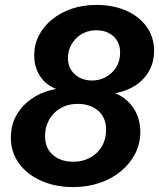

<svg xmlns="http://www.w3.org/2000/svg" viewBox="-20 -750 646 780"><path d="M277 10Q205 10 147.5 -15.5Q90 -41 57 -86.5Q24 -132 24 -191Q24 -236 41.5 -272Q59 -308 90.5 -335Q122 -362 163.5 -377Q205 -392 254 -392L269 -378Q225 -378 191 -396.5Q157 -415 138 -448.5Q119 -482 119 -525Q119 -569 138 -606Q157 -643 191.5 -671Q226 -699 271.5 -714.5Q317 -730 371 -730Q440 -730 493 -706.5Q546 -683 576 -641Q606 -599 606 -543Q606 -503 590 -470Q574 -437 545.5 -414Q517 -391 477.5 -378.5Q438 -366 389 -366L396 -380Q439 -380 474 -358Q509 -336 529.5 -299Q550 -262 550 -214Q550 -167 529.5 -126.5Q509 -86 472 -55Q435 -24 385 -7Q335 10 277 10ZM278 -93Q307 -93 331 -102.5Q355 -112 373.5 -129.5Q392 -147 401.5 -171Q411 -195 411 -223Q411 -272 379 -300Q347 -328 295 -328Q266 -328 241.5 -318Q217 -308 199.5 -290Q182 -272 172.5 -248.5Q163 -225 163 -198Q163 -148 195 -120.5Q227 -93 278 -93ZM354 -423Q379 -423 399.5 -432Q420 -441 435.5 -456Q451 -471 459.5 -491.5Q468 -512 468 -536Q468 -578 441 -602.5Q414 -627 371 -627Q347 -627 326 -618.5Q305 -610 289.5 -594.5Q274 -579 265 -558.5Q256 -538 256 -514Q256 -473 284 -448Q312 -423 354 -423Z"/></svg>

Font: Instrument Sans SemiBold
Style: Italic
Weight: 600
Italic angle: -13°
Designer: Rodrigo Fuenzalida
Foundry: fragTYPE
Version: Version 1.000;gftools[0.9.28]